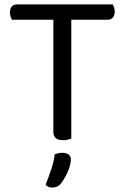

<svg xmlns="http://www.w3.org/2000/svg" viewBox="-20 -628 563 867"><path d="M302 -539V-2Q297 0 286.5 2.5Q276 5 265 5Q221 5 221 -32V-539H34Q31 -544 28 -552.5Q25 -561 25 -572Q25 -589 33 -598.5Q41 -608 56 -608H489Q492 -603 495 -594.5Q498 -586 498 -576Q498 -559 490 -549Q482 -539 467 -539ZM217 219Q196 219 186 206Q200 171 212 134.5Q224 98 227 69Q244 62 263 62Q279 62 289.5 69.5Q300 77 300 92Q300 104 296 119.5Q292 135 285 150Q278 165 270 178.5Q262 192 255 201Q240 219 217 219Z"/></svg>

Font: Baloo 2 Latin
Style: Regular
Weight: 400
Designer: Sarang Kulkarni and Ek Type
Foundry: Ek Type
Version: Version 1.001